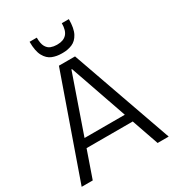

<svg xmlns="http://www.w3.org/2000/svg" viewBox="-214 -1035 1050 1156"><g transform="rotate(-30 311.0 -456.5)"><path d="M255 -700H367L614 0H537L472 -187H151L86 0H9ZM451 -246 313 -643H309L171 -246ZM306 -755Q272 -755 242 -767Q212 -779 193 -813.5Q174 -848 174 -913H224Q224 -871 236 -850Q248 -829 267 -822Q286 -815 306 -815H313Q354 -815 376 -838.5Q398 -862 398 -913H447Q447 -849 428.5 -814.5Q410 -780 380 -767.5Q350 -755 316 -755Z"/></g></svg>

Font: Pathway Extreme 8pt Thin 12pt Light
Style: Regular
Weight: 300
Version: Version 1.001;gftools[0.9.26]